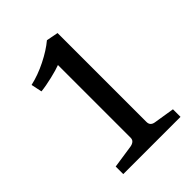

<svg xmlns="http://www.w3.org/2000/svg" viewBox="-159 -585 659 659"><g transform="rotate(-45 171.0 -255.0)"><path d="M230.5 -501.8V-70.5Q230.5 -60.7 235.6 -55.5Q240.7 -50.2 250.5 -48.7L325.5 -36.7V0H47.6V-36.7L130.9 -49.1Q140.7 -50.5 147.3 -55.6Q153.8 -60.7 153.8 -70.5V-423.3Q146.2 -420.4 133.3 -416.5Q120.4 -412.7 105.6 -409.3Q90.9 -405.8 76.2 -403.1Q61.5 -400.4 49.8 -399.3L41.5 -438.9Q80.4 -447.6 120.4 -467.6Q160.4 -487.6 187.3 -510.2Z"/></g></svg>

Font: Rasa
Style: Regular
Weight: 400
Version: Version 1.000;PS 1.000;hotconv 1.0.88;makeotf.lib2.5.647800;